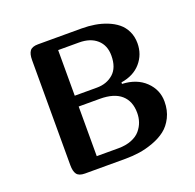

<svg xmlns="http://www.w3.org/2000/svg" viewBox="-96 -601 711 701"><g transform="rotate(-20 259.5 -251.0)"><path d="M80.1 -455.1Q80.1 -479 88.6 -490.5Q97.2 -502 120.1 -502H290Q316.4 -502 340.3 -498Q364.3 -494.1 387 -485.1Q409.7 -476.1 426.3 -462.6Q442.9 -449.2 452.9 -428.5Q462.9 -407.7 462.9 -381.8Q462.9 -338.4 435.5 -306.6Q408.2 -274.9 358.9 -267.1V-261.2Q415.5 -258.8 449.2 -226.3Q482.9 -193.8 482.9 -147.9Q482.9 -113.8 469.5 -86.9Q456.1 -60.1 435.3 -44.2Q414.6 -28.3 386.5 -18.1Q358.4 -7.8 332 -3.9Q305.7 0 277.8 0H120.1Q97.2 0 88.6 -11.5Q80.1 -22.9 80.1 -46.9ZM182.1 -237.8V-44.9H266.1Q295.4 -44.9 317.4 -53.7Q339.4 -62.5 351.6 -77.1Q363.8 -91.8 369.4 -108.2Q375 -124.5 375 -143.1Q375 -188.5 347.2 -213.1Q319.3 -237.8 264.2 -237.8ZM182.1 -279.8H268.1Q306.6 -279.8 332.3 -302.5Q357.9 -325.2 357.9 -372.1Q357.9 -411.6 332.5 -434.3Q307.1 -457 263.2 -457H182.1Z"/></g></svg>

Font: Marmelad
Style: Regular
Weight: 400
Designer: Manvel Shmavonyan
Foundry: Cyreal (www.cyreal.org)
Version: Version 1.000